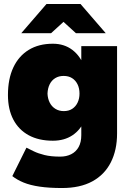

<svg xmlns="http://www.w3.org/2000/svg" viewBox="-20 -732 654 966"><path d="M292 214Q227 214 179.5 207Q132 200 99 186.5Q66 173 42 154L113 11Q129 19 150.5 29.5Q172 40 204 48Q236 56 283 56Q314 56 338 44Q362 32 375.5 8Q389 -16 389 -52V-500H569V-60Q569 23 537.5 85Q506 147 444.5 180.5Q383 214 292 214ZM246 -24Q175 -24 124.5 -51.5Q74 -79 47 -130.5Q20 -182 20 -254Q20 -335 47 -392.5Q74 -450 124.5 -481Q175 -512 246 -512Q303 -512 344 -481Q385 -450 406.5 -391.5Q428 -333 428 -250Q428 -179 406.5 -128.5Q385 -78 344 -51Q303 -24 246 -24ZM301 -173Q326 -173 343.5 -184.5Q361 -196 370.5 -216Q380 -236 380 -261Q380 -288 370 -308Q360 -328 342.5 -339Q325 -350 300 -350Q276 -350 258 -339Q240 -328 230 -308Q220 -288 219 -261Q220 -236 230 -216Q240 -196 258.5 -184.5Q277 -173 301 -173ZM362 -565 215 -699V-712H385L512 -565ZM87 -565 214 -712H384V-699L237 -565Z"/></svg>

Font: Figtree Light Black
Style: Regular
Weight: 900
Version: Version 2.000